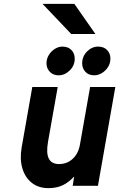

<svg xmlns="http://www.w3.org/2000/svg" viewBox="-20 -961 616 993"><path d="M230 12Q179.5 12 144.8 -15.2Q110 -42.5 95.8 -90Q81.5 -137.5 92 -198.5L147 -511H278.5L228.5 -228.5Q218 -170 232.2 -141.2Q246.5 -112.5 285 -112.5Q327 -112.5 356.2 -139.8Q385.5 -167 393.5 -213.5L446 -511H576.5L486.5 0H356L363.5 -48Q334 -16.5 302.8 -2.2Q271.5 12 230 12ZM467.5 -571.5Q438.5 -571.5 421.8 -589.5Q405 -607.5 405 -633Q405 -669.5 430.2 -694.8Q455.5 -720 487.5 -720Q517 -720 534 -702.2Q551 -684.5 551 -658Q551 -634 538.8 -614.5Q526.5 -595 507.2 -583.2Q488 -571.5 467.5 -571.5ZM283 -571.5Q255 -571.5 237.8 -589.5Q220.5 -607.5 220.5 -633Q220.5 -657.5 232.8 -677Q245 -696.5 263.8 -708.2Q282.5 -720 302.5 -720Q332.5 -720 349.5 -702.2Q366.5 -684.5 366.5 -658Q366.5 -622 340.8 -596.8Q315 -571.5 283 -571.5ZM348.5 -785 200 -941H364.5L473.5 -785Z"/></svg>

Font: Overpass ExtraBold
Style: Italic
Weight: 800
Italic angle: -10°
Designer: Delve Withrington, Dave Bailey, Thomas Jockin
Foundry: Delve Fonts LLC
Version: Version 4.000